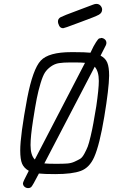

<svg xmlns="http://www.w3.org/2000/svg" viewBox="-20 -887 581 987"><path d="M278 -777Q278 -791 291.5 -798.5Q305 -806 381 -834Q427 -851 458 -863Q468 -867 475 -867Q489 -867 497 -857.5Q505 -848 505 -838Q505 -821 488.5 -811.5Q472 -802 398 -775Q354 -759 325 -748Q307 -742 305 -742Q291 -742 284.5 -754Q278 -766 278 -777ZM84 -114Q84 -190 120 -383Q149 -532 189.5 -575.5Q230 -619 347 -619H359Q417 -619 445 -616Q462 -653 473.5 -670Q485 -687 488 -688.5Q491 -690 499 -691V-692Q510 -692 518.5 -685Q527 -678 527 -666Q527 -661 524 -654Q521 -647 512.5 -631.5Q504 -616 497 -601Q522 -588 531.5 -565Q541 -542 541 -498Q540 -431 516 -286.5Q492 -142 464 -79Q440 -25 395.5 -8.5Q351 8 265 8H262Q207 8 180 5Q147 69 140 75Q134 80 125 80Q114 80 106 73Q98 66 98 55Q98 48 128 -9Q103 -23 93.5 -45.5Q84 -68 84 -114ZM137 -141Q137 -89 159 -67L417 -564Q400 -566 363 -566H341Q306 -566 283.5 -562.5Q261 -559 241.5 -545Q222 -531 211 -514Q200 -497 188.5 -459Q177 -421 169 -380.5Q161 -340 150 -269Q137 -186 137 -141ZM208 -47Q225 -45 262 -45H278Q306 -45 326 -46.5Q346 -48 363.5 -56Q381 -64 392 -70.5Q403 -77 414 -97.5Q425 -118 431 -133.5Q437 -149 446 -187Q455 -225 460 -254Q465 -283 475 -341Q488 -430 488 -471Q488 -520 467 -544Z"/></svg>

Font: CMU Typewriter Text
Style: LightOblique
Weight: 200
Italic angle: -9.46001°
Version: Version 0.7.0